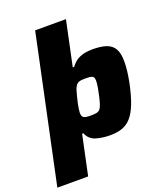

<svg xmlns="http://www.w3.org/2000/svg" viewBox="-199 -853 994 1160"><g transform="rotate(-20 297.5 -273.5)"><path d="M-33 196 166 -743H364L303 -455H312Q334 -484 357.5 -496.5Q381 -509 405.5 -513Q430 -517 453 -517Q506 -517 540.5 -505Q575 -493 591.5 -464Q608 -435 608 -383Q608 -357 604.5 -324.5Q601 -292 593 -251Q577 -174 557.5 -123.5Q538 -73 512.5 -44Q487 -15 453.5 -3.5Q420 8 377 8Q327 8 285.5 -4.5Q244 -17 227 -59H219L165 196ZM305 -144Q329 -144 343.5 -147Q358 -150 366.5 -160.5Q375 -171 382 -193.5Q389 -216 397 -255Q403 -282 405.5 -301Q408 -320 408 -332Q408 -348 402.5 -355Q397 -362 384.5 -364Q372 -366 351 -366Q332 -366 319.5 -364Q307 -362 299 -355.5Q291 -349 285 -337Q280 -328 275.5 -312Q271 -296 266 -276.5Q261 -257 257 -238.5Q253 -220 251 -204.5Q249 -189 249 -182Q249 -158 261.5 -151Q274 -144 305 -144Z"/></g></svg>

Font: Saira SemiExpanded ExtraBold
Style: Italic
Weight: 800
Width: 6
Italic angle: -12°
Designer: Hector Gatti with collaboration of the Omnibus-Type team
Foundry: Omnibus-Type
Version: Version 1.101